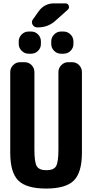

<svg xmlns="http://www.w3.org/2000/svg" viewBox="-20 -1095 540 1125"><path d="M403.3 -730.5Q426.8 -730.5 443.4 -713.4Q460 -696.3 460 -672.9V-200.2Q460 -84 412.6 -37.1Q365.2 9.8 250 9.8Q134.8 9.8 87.4 -37.1Q40 -84 40 -200.2V-672.9Q40 -696.3 57.1 -713.4Q74.2 -730.5 96.7 -730.5H125Q148.4 -730.5 165 -713.4Q181.6 -696.3 181.6 -672.9V-219.7Q181.6 -143.6 195.8 -120.6Q210 -97.7 252 -97.7Q293.9 -97.7 308.1 -120.6Q322.3 -143.6 322.3 -219.7V-672.9Q322.3 -696.3 339.4 -713.4Q356.4 -730.5 378.9 -730.5ZM336.9 -780.3Q313.5 -780.3 296.9 -797.4Q280.3 -814.5 280.3 -836.9V-852.5Q280.3 -876 297.4 -893.1Q314.5 -910.2 336.9 -910.2H352.5Q376 -910.2 393.1 -893.1Q410.2 -876 410.2 -852.5V-836.9Q410.2 -813.5 393.1 -796.9Q376 -780.3 352.5 -780.3ZM147.5 -910.2H163.1Q186.5 -910.2 203.1 -893.1Q219.7 -876 219.7 -852.5V-836.9Q219.7 -813.5 202.6 -796.9Q185.5 -780.3 163.1 -780.3H147.5Q124 -780.3 106.9 -797.4Q89.8 -814.5 89.8 -836.9V-852.5Q89.8 -876 106.9 -893.1Q124 -910.2 147.5 -910.2ZM377 -1038.1 302.7 -971.7Q260.7 -934.6 203.1 -934.6H197.3Q179.7 -934.6 170.9 -950.7Q162.1 -966.8 172.9 -981.4L207 -1029.3Q240.2 -1075.2 296.9 -1075.2H363.3Q377.9 -1075.2 382.8 -1061.5Q387.7 -1047.9 377 -1038.1Z"/></svg>

Font: Rounded Mgen+ 1mn bold
Style: Bold
Weight: 700
Designer: [Source Han Sans]
Ryoko NISHIZUKA  (kana & ideographs); Paul D. Hunt (Latin, Greek & Cyrillic); Wenlong ZHANG  (bopomofo
Version: Version 1.059.20150602